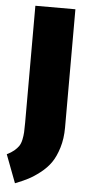

<svg xmlns="http://www.w3.org/2000/svg" viewBox="-84 -729 421 947"><g transform="rotate(5 126.0 -255.5)"><path d="M250 -695.8V-109.9Q250 -55.2 236.1 -10Q222.2 35.2 201.9 64.5Q181.6 93.8 149.7 118.7Q117.7 143.6 90.8 157.2Q64 170.9 27.8 185.1L-24.9 45.9Q-3.4 35.6 10.7 23.7Q24.9 11.7 33.2 -0.5Q41.5 -12.7 45.7 -32.2Q49.8 -51.8 50.8 -69.3Q51.8 -86.9 51.8 -117.2V-695.8Z"/></g></svg>

Font: Fira Sans Compressed Heavy
Style: Regular
Weight: 900
Width: 1
Designer: Carrois Corporate & Edenspiekermann AG
Foundry: Carrois Corporate GbR & Edenspiekermann AG
Version: Version 4.203;PS 004.203;hotconv 1.0.88;makeotf.lib2.5.64775